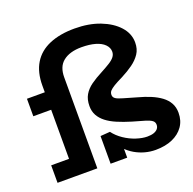

<svg xmlns="http://www.w3.org/2000/svg" viewBox="-131 -865 1015 1011"><g transform="rotate(-20 377.0 -359.5)"><path d="M574 14Q543 14 514 6Q485 -2 459 -17Q433 -32 410.5 -55.5Q388 -79 372 -109L418 -106V1H325V-154L379 -158Q399 -131 430 -110Q461 -89 495 -78Q529 -67 556 -67Q578 -67 592.5 -72Q607 -77 615 -86.5Q623 -96 623 -109Q623 -124 612 -132.5Q601 -141 575.5 -149Q550 -157 506 -169Q463 -182 429 -196.5Q395 -211 372 -229Q349 -247 336.5 -269.5Q324 -292 324 -322Q324 -359 339 -384.5Q354 -410 381 -429.5Q408 -449 445 -468Q475 -484 495 -496.5Q515 -509 525 -522Q535 -535 535 -551Q535 -573 517.5 -591Q500 -609 467.5 -618.5Q435 -628 390 -628Q357 -628 331 -620.5Q305 -613 286.5 -598Q268 -583 259.5 -561Q251 -539 251 -511V0H128V-508Q128 -583 158.5 -633Q189 -683 248 -708Q307 -733 389 -733Q469 -733 531 -709Q593 -685 629 -645Q665 -605 665 -555Q665 -518 647.5 -492Q630 -466 601.5 -445.5Q573 -425 536 -406Q505 -391 487 -380Q469 -369 461 -360Q453 -351 453 -338Q453 -324 465 -316Q477 -308 504 -300.5Q531 -293 578 -279Q616 -269 648 -255.5Q680 -242 703.5 -224.5Q727 -207 740 -183.5Q753 -160 753 -129Q753 -85 730.5 -53Q708 -21 668 -3.5Q628 14 574 14ZM28 0V-98H225V0ZM28 -373V-471H223V-373Z"/></g></svg>

Font: BioRhyme ExtraBold
Style: Bold
Weight: 700
Version: Version 1.600;gftools[0.9.33]